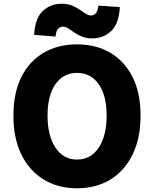

<svg xmlns="http://www.w3.org/2000/svg" viewBox="-20 -996 826 1030"><path d="M393 14Q292 14 215 -32.5Q138 -79 95 -166.5Q52 -254 52 -376Q52 -498 95 -583.5Q138 -669 215 -713.5Q292 -758 393 -758Q495 -758 571.5 -713Q648 -668 691 -583Q734 -498 734 -376Q734 -254 691 -166.5Q648 -79 571.5 -32.5Q495 14 393 14ZM393 -140Q467 -140 509.5 -204Q552 -268 552 -376Q552 -484 509.5 -544.5Q467 -605 393 -605Q320 -605 277.5 -544.5Q235 -484 235 -376Q235 -268 277.5 -204Q320 -140 393 -140ZM474 -790Q444 -790 420.5 -799.5Q397 -809 379 -821.5Q361 -834 346.5 -843.5Q332 -853 318 -853Q303 -853 292 -842Q281 -831 278 -800L163 -809Q168 -898 209.5 -937Q251 -976 311 -976Q342 -976 365.5 -966.5Q389 -957 407 -944.5Q425 -932 440 -922.5Q455 -913 468 -913Q483 -913 493.5 -924Q504 -935 508 -966L623 -958Q618 -868 576 -829Q534 -790 474 -790Z"/></svg>

Font: Source Han Sans TC Heavy
Style: Regular
Weight: 900
Designer: Ryoko NISHIZUKA Ë•øÂ°öÊ∂ºÂ≠ê (kana, bopomofo & ideographs); Paul D. Hunt (Latin, Greek & Cyrillic); Sandoll Communicatio
Foundry: Adobe
Version: Version 2.004;hotconv 1.0.118;makeotfexe 2.5.65603